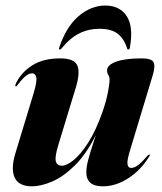

<svg xmlns="http://www.w3.org/2000/svg" viewBox="-20 -664 586 694"><path d="M520 -105.5Q524.5 -105 519 -98Q490 -50 444.5 -20.2Q399 9.5 351.5 9.5Q292 9.5 292 -41.5Q292 -59.5 298.2 -83.8Q304.5 -108 312.5 -132.5Q320.5 -157 326.5 -176Q291 -105.5 249.5 -65Q208 -24.5 167.8 -7.5Q127.5 9.5 95.5 9.5Q48 9.5 33.2 -21.8Q18.5 -53 35.5 -109.5L102 -328.5Q114.5 -371 111 -385Q107.5 -399 96 -399Q86 -399 74.2 -390.2Q62.5 -381.5 45.5 -359.5Q40 -351.5 37.5 -351.5Q32.5 -352 38.5 -364.5Q57.5 -403 97 -428Q136.5 -453 197.5 -453Q248.5 -453 259.5 -427.2Q270.5 -401.5 254 -347.5L191 -140.5Q177.5 -96.5 181.8 -80.8Q186 -65 204 -65Q220.5 -65 245.5 -84.8Q270.5 -104.5 298.5 -147.8Q326.5 -191 351 -261Q364 -299 370 -329.8Q376 -360.5 376 -376Q376 -386.5 371.5 -393Q367 -399.5 367 -409.5Q367 -429 399.5 -441Q432 -453 491.5 -453Q528 -453 535 -439.2Q542 -425.5 532.5 -393.5L450 -120.5Q439 -85 440.8 -71Q442.5 -57 454 -57Q464.5 -57 477.2 -65.8Q490 -74.5 512 -100Q517.5 -105.5 520 -105.5ZM339 -560Q300.5 -560 267 -543.5Q233.5 -527 202.5 -489Q199.5 -485 196.5 -485Q191.5 -485 194 -492Q219.5 -568 264.5 -606Q309.5 -644 360.5 -644Q412.5 -644 437.8 -606Q463 -568 449.5 -492Q448.5 -485 443.5 -485Q440 -485 439.5 -489Q428.5 -524 405.5 -542Q382.5 -560 339 -560Z"/></svg>

Font: Fraunces 144pt S000
Style: Bold Italic
Weight: 700
Italic angle: -16°
Version: Version 1.000; ttfautohint (v1.8.3)